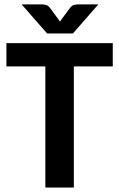

<svg xmlns="http://www.w3.org/2000/svg" viewBox="-20 -842 535 862"><path d="M8.8 0ZM486.3 -648.4V-543.9H311.5V0H183.6V-543.9H8.8V-648.4ZM307.6 -691.9H191.4L77.1 -822.3H167Q174.3 -822.3 184.8 -820.3Q195.3 -818.4 203.6 -807.6L241.7 -755.9Q243.7 -752.9 245.6 -750.2Q247.6 -747.6 249 -745.1L256.8 -755.9L294.9 -807.1Q303.2 -818.4 313.7 -820.3Q324.2 -822.3 331.5 -822.3H421.4Z"/></svg>

Font: Carlito
Style: Bold
Weight: 700
Designer: Lukasz Dziedzic
Foundry: tyPoland Lukasz Dziedzic
Version: Version 1.104